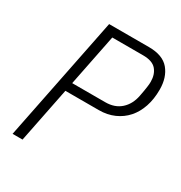

<svg xmlns="http://www.w3.org/2000/svg" viewBox="-165 -817 882 935"><g transform="rotate(30 276.0 -349.0)"><path d="M39 0 179 -698H403Q481 -698 516.5 -655.5Q552 -613 552 -544Q552 -491 537.5 -448Q523 -405 496 -374.5Q469 -344 430.5 -327Q392 -310 345 -310H157L95 0ZM167 -359H353Q406 -359 439.5 -389Q473 -419 483 -470Q487 -489 489 -502.5Q491 -516 492.5 -525.5Q494 -535 494.5 -542Q495 -549 495 -556Q495 -597 473 -623Q451 -649 398 -649H225Z"/></g></svg>

Font: IBM Plex Sans Condensed Light
Style: Italic
Weight: 300
Width: 3
Italic angle: -11°
Designer: Mike Abbink, Paul van der Laan, Pieter van Rosmalen
Foundry: Bold Monday
Version: Version 1.3